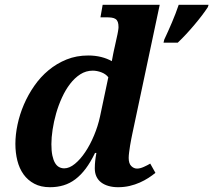

<svg xmlns="http://www.w3.org/2000/svg" viewBox="-20 -780 900 810"><path d="M196.8 -171.9Q196.8 -143.6 200.9 -124Q205.1 -104.5 212.2 -92.5Q219.2 -80.6 229.2 -75.2Q239.3 -69.8 251 -69.8Q272.9 -69.8 296.1 -88.9Q319.3 -107.9 339.8 -138.7Q360.4 -169.4 376.7 -208.5Q393.1 -247.6 401.9 -288.1L437 -454.1Q426.3 -467.8 407.7 -474.9Q389.2 -481.9 371.1 -481.9Q342.8 -481.9 318.8 -466.6Q294.9 -451.2 275.6 -426Q256.3 -400.9 241.5 -368.4Q226.6 -335.9 216.8 -301.5Q207 -267.1 201.9 -233.2Q196.8 -199.2 196.8 -171.9ZM538.1 -214.8Q536.6 -207.5 533.9 -194.1Q531.2 -180.7 528.8 -166Q526.4 -151.4 524.7 -137.2Q522.9 -123 522.9 -113.8Q522.9 -90.3 533.7 -79.6Q544.4 -68.8 558.1 -68.8Q570.8 -68.8 586.2 -75.7Q601.6 -82.5 613.8 -89.8L635.7 -50.8Q622.6 -40 606 -29.3Q589.4 -18.6 569.6 -9.8Q549.8 -1 526.9 4.4Q503.9 9.8 478 9.8Q456.1 9.8 438 4.6Q419.9 -0.5 407 -10.3Q394 -20 387 -34.9Q379.9 -49.8 379.9 -69.8Q379.9 -79.1 380.4 -86.4Q380.9 -93.8 381.6 -100.8Q382.3 -107.9 383.5 -116Q384.8 -124 386.7 -134.8H380.9Q362.3 -96.2 341.8 -68.8Q321.3 -41.5 298.1 -23.9Q274.9 -6.3 248.3 1.7Q221.7 9.8 190.9 9.8Q152.3 9.8 124.8 -4.9Q97.2 -19.5 79.3 -44.4Q61.5 -69.3 53.2 -102.5Q44.9 -135.7 44.9 -172.9Q44.9 -211.9 54 -254.6Q63 -297.4 80.8 -338.9Q98.6 -380.4 124.8 -418Q150.9 -455.6 185.1 -483.9Q219.2 -512.2 261 -529.1Q302.7 -545.9 352.1 -545.9Q381.3 -545.9 406.7 -539.6Q432.1 -533.2 451.7 -522Q453.1 -528.3 454.6 -536.9Q456.1 -545.4 457.8 -554Q459.5 -562.5 461.2 -570.1Q462.9 -577.6 463.9 -582L472.7 -622.1Q474.1 -628.4 475.6 -635.3Q477.1 -642.1 478 -648.2Q479 -654.3 479.5 -658.7Q480 -663.1 480 -665Q480 -678.7 477.1 -687Q474.1 -695.3 467.8 -699.7Q461.4 -704.1 451.2 -705.6Q440.9 -707 426.8 -707H403.8L413.1 -759.8H653.8ZM672.9 -612.8Q689.5 -647.9 705.6 -685.8Q721.7 -723.6 733.9 -759.8H859.9L856.9 -750Q846.7 -734.4 832.3 -715.3Q817.9 -696.3 801 -676.3Q784.2 -656.2 765.9 -636.5Q747.6 -616.7 730 -600.1H669.9Z"/></svg>

Font: Droid Serif
Style: Bold Italic
Weight: 700
Italic angle: -12°
Designer: Monotype Design team
Foundry: Monotype Imaging Inc.
Version: Version 1.03